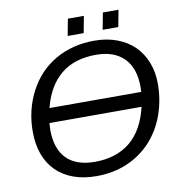

<svg xmlns="http://www.w3.org/2000/svg" viewBox="-91 -921 960 1016"><g transform="rotate(-10 389.0 -413.5)"><path d="M458 -698Q525 -698 579.5 -677.5Q634 -657 671.5 -620Q709 -583 729.5 -531Q750 -479 750 -416Q750 -328 722 -249.5Q694 -171 639 -111Q585 -53 510.5 -21.5Q436 10 346 10Q277 10 222.5 -10Q168 -30 130.5 -67.5Q93 -105 73.5 -158.5Q54 -212 54 -280Q54 -396 105 -494Q157 -593 249 -645.5Q341 -698 458 -698ZM351 -66Q466 -66 540.5 -126.5Q615 -187 644 -310H149L147 -275Q147 -172 199 -119Q251 -66 351 -66ZM454 -623Q337 -623 264.5 -563Q192 -503 163 -388H656L657 -414Q657 -516 604 -569.5Q551 -623 454 -623ZM512 -747 529 -837H613L596 -747ZM324 -747 341 -837H427L410 -747Z"/></g></svg>

Font: Libra Sans Modern
Style: Italic
Weight: 400
Italic angle: -12°
Foundry: Stefan Peev, Context Ltd
Version: Version 1.000